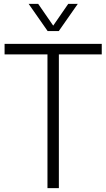

<svg xmlns="http://www.w3.org/2000/svg" viewBox="-20 -965 546 985"><path d="M223.5 0V-686H3.5V-740H502V-686H282V0ZM330 -945H379L281.5 -805.5H224.5L127 -945H176L253 -833.5Z"/></svg>

Font: Encode Sans Condensed Light
Style: Regular
Weight: 300
Width: 3
Designer: Multiple Designers
Foundry: Impallari Type
Version: Version 2.000